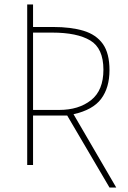

<svg xmlns="http://www.w3.org/2000/svg" viewBox="-20 -734 570 854"><path d="M467 100 279 -220H127V0H101V-714H127V-614H216Q296 -614 352 -597Q408 -580 437.5 -538.5Q467 -497 467 -422Q467 -344 430 -294.5Q393 -245 307 -226L497 100ZM243 -245Q330 -245 385 -288.5Q440 -332 440 -424Q440 -519 381.5 -554Q323 -589 212 -589H127V-245Z"/></svg>

Font: Noto Sans Mono Condensed Thin
Style: Regular
Weight: 100
Width: 3
Designer: Monotype Design Team
Foundry: Monotype Imaging Inc.
Version: Version 2.014; ttfautohint (v1.8.4.7-5d5b)